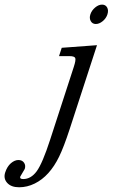

<svg xmlns="http://www.w3.org/2000/svg" viewBox="-59 -626 488 832"><path d="M383.3 -606Q398.4 -606 405.3 -593.5Q412.1 -581.1 406.5 -563.7Q400.9 -546.4 386 -534.2Q371.1 -522 356.2 -522Q341.3 -522 334.2 -534.7Q327.1 -547.4 332.8 -564.2Q338.4 -581.1 353.3 -593.5Q368.2 -606 383.3 -606ZM28.8 139.2Q25.4 149.9 41.5 149.9Q75.2 149.9 100.1 116Q125 82 158.2 -20.5L260.7 -335.9Q270.5 -365.7 267.1 -374.3Q263.7 -382.8 242.2 -382.8H196.8L208.5 -418.9L361.3 -430.2L242.7 -65.9Q217.3 11.7 197 53.2Q176.8 94.7 150.4 124Q124 153.3 91.3 169.4Q58.6 185.5 23.9 185.5Q-10.7 185.5 -27.8 166.5Q-44.9 147.5 -36.6 121.6Q-28.3 95.7 -12 81.5Q4.4 67.4 20.8 67.4Q37.1 67.4 45.2 79.1Q53.2 90.8 48.3 106Z"/></svg>

Font: RIT Rachana
Style: Italic
Weight: 400
Designer: Hussain KH
Version: 1.5.2